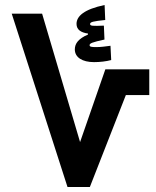

<svg xmlns="http://www.w3.org/2000/svg" viewBox="-20 -748 626 768"><path d="M250 0H339.4L483.4 -367.7H577.1V-470.7H401.4L300.3 -179.7L148.4 -693.4H26.9ZM356 -499.5C379.4 -499.5 405.3 -502.4 424.8 -507.8L421.9 -564.9C403.8 -562.5 384.3 -559.6 365.2 -559.6C344.7 -559.6 338.4 -561 338.4 -567.4C338.4 -574.7 348.6 -579.1 397.9 -589.8L395.5 -645.5C350.6 -643.6 340.3 -644 340.3 -651.9C340.3 -660.2 353 -663.1 400.9 -668L398.4 -728C316.9 -710.9 286.1 -683.6 286.1 -652.3C286.1 -628.9 304.2 -617.7 332 -613.8V-609.9C293.9 -593.3 279.3 -574.2 279.3 -550.3C279.3 -518.6 309.1 -499.5 356 -499.5Z"/></svg>

Font: Cascadia Code PL SemiBold
Style: Regular
Weight: 600
Monospace: yes
Designer: Aaron Bell
Foundry: Saja Typeworks
Version: Version 2404.023